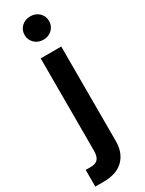

<svg xmlns="http://www.w3.org/2000/svg" viewBox="-277 -763 754 999"><g transform="rotate(-30 100.0 -263.5)"><path d="M54.7 -515.6H178.2V52.7Q178.2 122.1 137.2 163.1Q96.2 204.1 17.6 204.1H-32.7V104H-1.5Q27.8 104 41.3 88.4Q54.7 72.8 54.7 38.1ZM116.7 -592.3Q85 -592.3 64 -612.5Q43 -632.8 43 -662.6Q43 -692.4 64 -712.4Q85 -732.4 116.7 -732.4Q147.9 -732.4 168.9 -712.4Q189.9 -692.4 189.9 -662.6Q189.9 -632.8 168.9 -612.5Q147.9 -592.3 116.7 -592.3Z"/></g></svg>

Font: Inter Display SemiBold
Style: Regular
Weight: 600
Designer: Rasmus Andersson
Foundry: rsms
Version: Version 4.001;git-9221beed3